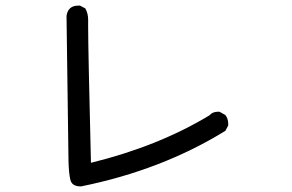

<svg xmlns="http://www.w3.org/2000/svg" viewBox="-20 -682 1040 684"><path d="M269 -18H267Q236 -18 230.5 -42Q225 -66 224 -109.5Q223 -153 217 -625Q222 -662 259 -662H265L284 -652Q294 -634 294 -612V-587Q294 -509 304 -102Q544 -161 726 -271Q737 -284 757 -284H762L783 -272Q793 -259 793 -241V-235L783 -216Q556 -76 269 -18Z"/></svg>

Font: Xiaolai SC
Style: Regular
Weight: 400
Designer: Nozomi Seto 瀬戸のぞみ
Version: Version 3.11;December 4, 2020;FontCreator 13.0.0.2613 64-bit